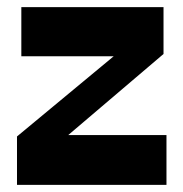

<svg xmlns="http://www.w3.org/2000/svg" viewBox="-20 -520 516 540"><path d="M27.8 0V-136.2L299.8 -361.8H40V-500H439.9V-368.2L171.9 -140.1H448.2V0Z"/></svg>

Font: Apfel Grotezk
Style: Bold
Weight: 700
Designer: Luigi Gorlero
Foundry: Collletttivo
Version: Version 2.000;FEAKit 1.0